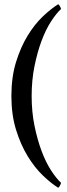

<svg xmlns="http://www.w3.org/2000/svg" viewBox="-20 -749 316 910"><path d="M130 -294Q130 -219 143.5 -153Q157 -87 177 -33.5Q197 20 222 58.5Q247 97 269 117Q270 118 265.5 128Q261 138 256 141Q222 120 183 82.5Q144 45 111 -9Q78 -63 56 -134Q34 -205 34 -294Q34 -384 56 -455Q78 -526 111 -580Q144 -634 183 -671Q222 -708 256 -729Q261 -726 265.5 -716.5Q270 -707 269 -706Q247 -686 222 -647.5Q197 -609 177 -555.5Q157 -502 143.5 -435.5Q130 -369 130 -294Z"/></svg>

Font: Vermiglione SemiBold
Style: Regular
Weight: 600
Version: Version 1.000